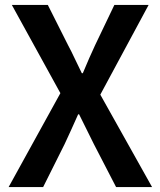

<svg xmlns="http://www.w3.org/2000/svg" viewBox="-20 -759 651 779"><path d="M15 0 225 -381 28 -739H174L256 -576Q270 -550 282.5 -523Q295 -496 312 -462H316Q330 -496 342 -523Q354 -550 366 -576L444 -739H583L387 -375L597 0H451L361 -174Q347 -202 332.5 -231.5Q318 -261 301 -295H297Q282 -261 268.5 -231.5Q255 -202 242 -174L155 0Z"/></svg>

Font: Noto Sans SC Thin SemiBold
Style: Regular
Weight: 600
Version: Version 2.004-H2;hotconv 1.0.118;makeotfexe 2.5.65603